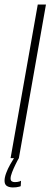

<svg xmlns="http://www.w3.org/2000/svg" viewBox="-66 -695 222 844"><path d="M-19.5 0H17L136 -675H100ZM-9.5 129Q-2 129 5 128.2Q12 127.5 17.8 125.8Q23.5 124 25 123.5L26.5 99.5Q24.5 101 20 102.5Q15.5 104 10.2 104.8Q5 105.5 -1 105.5Q-9.5 105.5 -14.5 101.8Q-19.5 98 -19.5 89.5Q-19.5 79.5 -12.8 62Q-6 44.5 2.8 26.8Q11.5 9 17 0H-4.5Q-11 10 -21.2 28Q-31.5 46 -38.8 65.5Q-46 85 -46 99Q-46 111 -41 117.5Q-36 124 -27.2 126.5Q-18.5 129 -9.5 129Z"/></svg>

Font: Anybody ExtraCondensed ExtraLight
Style: Italic
Weight: 250
Width: 2
Italic angle: -10°
Version: Version 1.113;gftools[0.9.25]